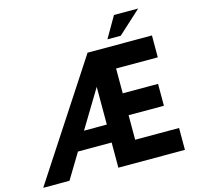

<svg xmlns="http://www.w3.org/2000/svg" viewBox="-127 -1053 1221 1187"><g transform="rotate(-15 483.5 -459.5)"><path d="M486 -736H898V-596H631V-437H857V-297H631V-140H912V0H486ZM501 -565Q499 -554 494.5 -539Q490 -524 490 -524L173 0H5L486 -736ZM272 -276H503V-161H227ZM859 -919 711 -784H626L704 -919Z"/></g></svg>

Font: Reem Kufi Fun
Style: Bold
Weight: 700
Designer: Khaled Hosny
Version: Version 1.005